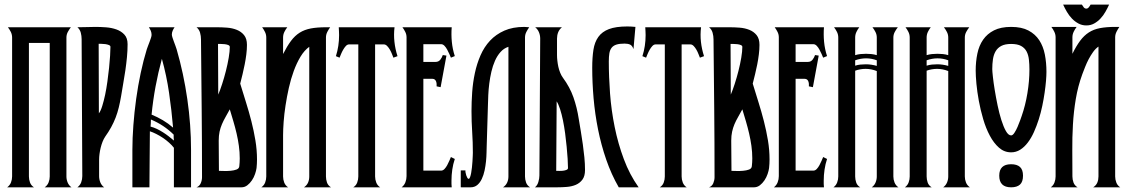

<svg xmlns="http://www.w3.org/2000/svg" viewBox="-20 -800 4809 820"><path d="M10.7 0Q22 -8.3 26.9 -20.8Q31.7 -33.2 31.7 -46.4V-639.6Q31.7 -652.3 26.4 -663.3Q21 -674.3 13.7 -683.6H282.7Q275.4 -674.3 269.5 -663.3Q263.7 -652.3 263.7 -639.6V-46.4Q263.7 -33.2 268.8 -20.8Q273.9 -8.3 285.2 0H170.9Q182.6 -8.3 187.5 -20.8Q192.4 -33.2 192.4 -46.4V-616.7H103.5V-46.4Q103.5 -33.2 108.2 -20.5Q112.8 -7.8 125 0Z M524.9 -611.3Q524.9 -584 522.2 -555.9Q519.5 -527.8 515.4 -499.5Q511.2 -471.2 506.3 -443.4Q501.5 -415.5 497.1 -388.7Q492.7 -363.3 487.3 -341.1Q481.9 -318.8 473.9 -297.9Q465.8 -276.9 454.8 -256.8Q443.8 -236.8 429.2 -216.3Q422.9 -207 418 -194.6Q413.1 -182.1 409.9 -168.9Q406.7 -155.8 405 -142.6Q403.3 -129.4 403.3 -118.7V-47.9Q403.3 -34.2 408.4 -21.2Q413.6 -8.3 424.8 0H310.5Q321.8 -8.3 326.7 -21.2Q331.5 -34.2 331.5 -47.9L328.6 -632.8Q328.6 -646.5 325 -660.4Q321.3 -674.3 310.5 -683.6Q330.1 -683.6 349.4 -684.3Q368.7 -685.1 388.7 -685.1Q409.2 -685.1 432.9 -683.3Q456.5 -681.6 477.1 -674.3Q497.6 -667 511.2 -652.3Q524.9 -637.7 524.9 -611.3ZM402.3 -315.9Q410.2 -326.2 416.7 -347.4Q423.3 -368.7 429 -395.3Q434.6 -421.9 438.7 -451.9Q442.9 -481.9 445.8 -510Q448.7 -538.1 450.2 -561.8Q451.7 -585.4 451.7 -600.1Q451.7 -605 445.1 -607.7Q438.5 -610.4 429.9 -611.6Q421.4 -612.8 413.1 -612.8Q404.8 -612.8 401.4 -612.8Z M725.6 -683.6Q720.7 -676.8 717.3 -668.7Q713.9 -660.6 713.9 -652.3Q713.9 -647.9 716.6 -639.6Q719.2 -631.3 722.7 -622.1Q726.1 -612.8 729.5 -603.8Q732.9 -594.7 734.4 -589.4Q764.2 -486.8 780 -376.7Q795.9 -266.6 795.9 -160.2V0H722.7V-168.9Q714.4 -179.7 702.1 -190.7Q689.9 -201.7 675.8 -211.2Q661.6 -220.7 647 -228Q632.3 -235.4 620.1 -239.3Q620.1 -178.7 619.1 -119.6Q618.2 -60.5 618.2 0H545.4V-160.2Q545.4 -210 549.6 -265.4Q553.7 -320.8 561.5 -377.2Q569.3 -433.6 580.8 -487.8Q592.3 -542 606.9 -589.4Q608.4 -594.2 611.8 -603Q615.2 -611.8 618.7 -621.1Q622.1 -630.4 624.8 -638.4Q627.4 -646.5 627.4 -650.9Q627.4 -660.2 624 -668.5Q620.6 -676.8 615.7 -683.6ZM719.2 -254.9Q712.9 -329.1 702.1 -403.1Q691.4 -477.1 671.4 -548.8Q655.3 -489.7 644.3 -430.4Q633.3 -371.1 627.4 -310.5Q652.3 -300.3 675.5 -286.6Q698.7 -272.9 719.2 -254.9ZM624.5 -289.6Q624.5 -273.9 623 -259.3Q636.7 -255.9 649.9 -249.5Q663.1 -243.2 675.8 -235.1Q688.5 -227.1 700.2 -218Q711.9 -209 722.7 -199.7Q721.7 -206.1 721.7 -212.6Q721.7 -219.2 721.7 -225.1Q679.7 -266.6 624.5 -289.6Z M1005.9 -442.9Q1017.6 -404.3 1030.3 -364Q1043 -323.7 1053.5 -282.7Q1064 -241.7 1070.8 -200.4Q1077.6 -159.2 1077.6 -118.7Q1077.6 -110.4 1077.1 -100.8Q1076.7 -91.3 1075.7 -82.5Q1074.2 -71.3 1069.3 -56.9Q1064.5 -42.5 1055.9 -29.8Q1047.4 -17.1 1036.1 -8.5Q1024.9 0 1011.2 0H819.3Q832 -4.9 837.4 -17.6Q842.8 -30.3 842.8 -43Q842.8 -190.9 841.3 -337.4Q839.8 -483.9 838.4 -631.8Q838.4 -646 834.5 -660.2Q830.6 -674.3 819.3 -683.6H906.7Q927.2 -683.6 949.7 -681.9Q972.2 -680.2 991.2 -672.6Q1010.3 -665 1022.5 -649.9Q1034.7 -634.8 1034.7 -608.4Q1034.7 -588.9 1032 -567.6Q1029.3 -546.4 1025.1 -525.1Q1021 -503.9 1015.9 -482.9Q1010.7 -461.9 1005.9 -442.9ZM915 -70.3Q921.9 -70.3 936 -69.8Q950.2 -69.3 964.6 -70.6Q979 -71.8 990 -75.9Q1001 -80.1 1002 -89.8Q1002.9 -98.1 1003.4 -106.7Q1003.9 -115.2 1003.9 -123.5Q1003.9 -150.4 1000.2 -177Q996.6 -203.6 990.5 -229.7Q984.4 -255.9 976.8 -281.5Q969.2 -307.1 961.4 -333Q951.7 -314.9 943.1 -300Q934.6 -285.2 928 -269.8Q921.4 -254.4 917.7 -237.5Q914.1 -220.7 914.1 -199.2ZM912.1 -396Q919.9 -414.1 928.7 -441.2Q937.5 -468.3 944.8 -497.1Q952.1 -525.9 956.8 -553.5Q961.4 -581.1 961.4 -599.6Q961.4 -605 954.8 -607.7Q948.2 -610.4 939.9 -611.3Q931.6 -612.3 923.1 -612.3Q914.6 -612.3 911.1 -612.3Z M1096.2 0Q1107.9 -8.3 1112.5 -20.8Q1117.2 -33.2 1117.2 -46.4V-639.6Q1117.2 -652.3 1111.8 -663.3Q1106.4 -674.3 1099.6 -683.6H1207Q1199.7 -674.3 1194.3 -663.3Q1189 -652.3 1189 -639.6V-569.3Q1206.1 -603 1222.7 -625.2Q1239.3 -647.5 1259.8 -660.4Q1280.3 -673.3 1307.4 -678.5Q1334.5 -683.6 1372.1 -683.6H1390.1Q1383.3 -674.3 1377.7 -663.3Q1372.1 -652.3 1372.1 -639.6V-46.4Q1372.1 -33.2 1376.5 -20.5Q1380.9 -7.8 1393.6 0H1278.3Q1290.5 -8.3 1295.7 -20.3Q1300.8 -32.2 1300.8 -46.4V-600.1Q1279.8 -585 1263.4 -557.9Q1247.1 -530.8 1234.6 -496.8Q1222.2 -462.9 1213.6 -424.8Q1205.1 -386.7 1199.5 -349.9Q1193.8 -313 1191.4 -279.8Q1189 -246.6 1189 -223.1V-46.4Q1189 -33.2 1193.8 -20.5Q1198.7 -7.8 1210.4 0Z M1488.8 0Q1501 -7.8 1505.6 -20.5Q1510.3 -33.2 1510.3 -46.4V-610.4H1471.2Q1463.4 -610.4 1457 -603.5Q1450.7 -596.7 1445.6 -587.6Q1440.4 -578.6 1436.5 -569.1Q1432.6 -559.6 1430.2 -553.7L1414.6 -560.1Q1421.4 -581.5 1424.8 -604Q1428.2 -626.5 1428.2 -649.9Q1428.2 -658.2 1427.7 -666.7Q1427.2 -675.3 1426.8 -683.6H1665Q1661.1 -652.8 1664.6 -621.3Q1668 -589.8 1677.7 -560.1L1660.2 -553.7Q1657.7 -559.6 1654.1 -569.1Q1650.4 -578.6 1645.3 -587.6Q1640.1 -596.7 1633.5 -603.5Q1627 -610.4 1619.1 -610.4H1582V-46.4Q1582 -33.2 1586.9 -20.5Q1591.8 -7.8 1603.5 0Z M1695.3 0Q1706.5 -8.8 1711.4 -21.5Q1716.3 -34.2 1716.3 -47.9V-640.6Q1716.3 -652.8 1710.9 -663.6Q1705.6 -674.3 1698.7 -683.6H1909.2Q1906.7 -652.8 1909.7 -621.6Q1912.6 -590.3 1922.4 -560.5L1905.8 -553.7Q1903.3 -559.6 1899.2 -569.1Q1895 -578.6 1889.9 -588.1Q1884.8 -597.7 1878.2 -604.5Q1871.6 -611.3 1863.8 -611.3H1788.1V-535.6H1840.3Q1853 -535.6 1860.4 -544.9Q1867.7 -554.2 1871.1 -564.9L1886.7 -562.5L1861.8 -427.7L1844.7 -431.2Q1845.2 -436 1844.7 -441.7Q1844.2 -447.3 1842.5 -452.1Q1840.8 -457 1836.9 -460.2Q1833 -463.4 1826.7 -463.4H1788.1V-71.3H1863.8Q1871.6 -71.3 1878.2 -78.1Q1884.8 -85 1889.9 -94.5Q1895 -104 1899.2 -113.8Q1903.3 -123.5 1905.8 -129.4L1922.4 -121.1Q1915 -99.1 1911.6 -75.7Q1908.2 -52.2 1908.2 -28.8Q1908.2 -21.5 1908.2 -14.6Q1908.2 -7.8 1909.2 0Z M1946.8 0 1950.2 -1H1947.8V-72.3H1967.8Q1967.3 -69.3 1968.3 -63.2Q1969.2 -57.1 1971.2 -51.3Q1973.1 -45.4 1975.8 -40.8Q1978.5 -36.1 1981.4 -36.1Q1984.9 -36.1 1987.5 -43.2Q1990.2 -50.3 1992.2 -61Q1994.1 -71.8 1995.6 -85Q1997.1 -98.1 1997.8 -110.6Q1998.5 -123 1999 -133.1Q1999.5 -143.1 1999.5 -147.5Q1999.5 -192.4 1996.6 -236.6Q1993.7 -280.8 1993.7 -325.7Q1993.7 -364.3 1996.6 -406Q1999.5 -447.8 2008.1 -487.8Q2016.6 -527.8 2032.2 -563.7Q2047.9 -599.6 2073 -626.5Q2098.1 -653.3 2134 -669.2Q2169.9 -685.1 2219.2 -685.1L2240.2 -683.6Q2233.4 -674.3 2227.8 -663.3Q2222.2 -652.3 2222.2 -639.6V-46.4Q2222.2 -33.2 2226.8 -20.5Q2231.4 -7.8 2243.7 0H2128.4Q2140.6 -8.3 2146 -20.3Q2151.4 -32.2 2151.4 -46.4V-600.1Q2131.8 -593.8 2117.7 -577.9Q2103.5 -562 2094 -540.5Q2084.5 -519 2078.6 -493.7Q2072.8 -468.3 2069.6 -443.1Q2066.4 -418 2065.4 -394.8Q2064.5 -371.6 2064 -354.5L2058.6 -175.3Q2058.1 -165 2057.9 -147.9Q2057.6 -130.9 2055.7 -111.3Q2053.7 -91.8 2049.6 -72Q2045.4 -52.2 2037.8 -36.1Q2030.3 -20 2018.6 -10Q2006.8 0 1989.7 0Z M2358.9 -564.5Q2358.9 -553.2 2360.4 -540.3Q2361.8 -527.3 2364.7 -514.2Q2367.7 -501 2372.6 -489Q2377.4 -477.1 2384.3 -467.8Q2413.6 -428.2 2429 -384.5Q2444.3 -340.8 2451.7 -292.5Q2456.1 -266.1 2460.7 -238.5Q2465.3 -210.9 2469.2 -183.1Q2473.1 -155.3 2475.8 -127.7Q2478.5 -100.1 2478.5 -73.7Q2478.5 -47.9 2467.5 -33Q2456.5 -18.1 2439.2 -10.7Q2421.9 -3.4 2400.6 -1.7Q2379.4 0 2358.9 0H2264.6Q2274.9 -7.8 2279.3 -22.9Q2283.7 -38.1 2283.7 -50.3L2287.1 -635.3Q2287.1 -649.4 2281.7 -662.4Q2276.4 -675.3 2265.6 -683.6H2379.9Q2368.7 -674.3 2363.8 -661.9Q2358.9 -649.4 2358.9 -635.3ZM2355.5 -70.3Q2359.4 -70.3 2367.7 -70.1Q2376 -69.8 2384.5 -70.8Q2393.1 -71.8 2399.4 -74.5Q2405.8 -77.1 2405.8 -82.5Q2405.8 -98.1 2404.3 -122.1Q2402.8 -146 2400.1 -173.6Q2397.5 -201.2 2393.6 -230.5Q2389.6 -259.8 2384.3 -286.1Q2378.9 -312.5 2372.1 -333.7Q2365.2 -355 2357.4 -367.2Z M2685.5 -590.3Q2680.2 -605.5 2670.9 -609.6Q2661.6 -613.8 2647.5 -613.8Q2626 -613.8 2612.8 -609.6Q2599.6 -605.5 2592.3 -596.2Q2585 -586.9 2582.5 -572.5Q2580.1 -558.1 2580.1 -537.6Q2580.1 -472.2 2585.4 -400.4Q2590.8 -328.6 2605.2 -257.6Q2619.6 -186.5 2644.3 -120.4Q2668.9 -54.2 2707.5 0H2622.6Q2590.8 -55.2 2569.1 -118.2Q2547.4 -181.2 2534.2 -247.1Q2521 -313 2515.1 -380.1Q2509.3 -447.3 2509.3 -510.3Q2509.3 -554.2 2514.4 -587.2Q2519.5 -620.1 2535.4 -642.3Q2551.3 -664.6 2580.8 -675.8Q2610.4 -687 2659.2 -687Q2668 -687 2676.3 -686.5Q2684.6 -686 2693.8 -685.1Z M2797.9 0Q2810.1 -7.8 2814.7 -20.5Q2819.3 -33.2 2819.3 -46.4V-610.4H2780.3Q2772.5 -610.4 2766.1 -603.5Q2759.8 -596.7 2754.6 -587.6Q2749.5 -578.6 2745.6 -569.1Q2741.7 -559.6 2739.3 -553.7L2723.6 -560.1Q2730.5 -581.5 2733.9 -604Q2737.3 -626.5 2737.3 -649.9Q2737.3 -658.2 2736.8 -666.7Q2736.3 -675.3 2735.8 -683.6H2974.1Q2970.2 -652.8 2973.6 -621.3Q2977.1 -589.8 2986.8 -560.1L2969.2 -553.7Q2966.8 -559.6 2963.1 -569.1Q2959.5 -578.6 2954.3 -587.6Q2949.2 -596.7 2942.6 -603.5Q2936 -610.4 2928.2 -610.4H2891.1V-46.4Q2891.1 -33.2 2896 -20.5Q2900.9 -7.8 2912.6 0Z M3194.8 -442.9Q3206.5 -404.3 3219.2 -364Q3231.9 -323.7 3242.4 -282.7Q3252.9 -241.7 3259.8 -200.4Q3266.6 -159.2 3266.6 -118.7Q3266.6 -110.4 3266.1 -100.8Q3265.6 -91.3 3264.6 -82.5Q3263.2 -71.3 3258.3 -56.9Q3253.4 -42.5 3244.9 -29.8Q3236.3 -17.1 3225.1 -8.5Q3213.9 0 3200.2 0H3008.3Q3021 -4.9 3026.4 -17.6Q3031.7 -30.3 3031.7 -43Q3031.7 -190.9 3030.3 -337.4Q3028.8 -483.9 3027.3 -631.8Q3027.3 -646 3023.4 -660.2Q3019.5 -674.3 3008.3 -683.6H3095.7Q3116.2 -683.6 3138.7 -681.9Q3161.1 -680.2 3180.2 -672.6Q3199.2 -665 3211.4 -649.9Q3223.6 -634.8 3223.6 -608.4Q3223.6 -588.9 3220.9 -567.6Q3218.3 -546.4 3214.1 -525.1Q3210 -503.9 3204.8 -482.9Q3199.7 -461.9 3194.8 -442.9ZM3104 -70.3Q3110.8 -70.3 3125 -69.8Q3139.2 -69.3 3153.6 -70.6Q3168 -71.8 3179 -75.9Q3189.9 -80.1 3190.9 -89.8Q3191.9 -98.1 3192.4 -106.7Q3192.9 -115.2 3192.9 -123.5Q3192.9 -150.4 3189.2 -177Q3185.5 -203.6 3179.4 -229.7Q3173.3 -255.9 3165.8 -281.5Q3158.2 -307.1 3150.4 -333Q3140.6 -314.9 3132.1 -300Q3123.5 -285.2 3116.9 -269.8Q3110.4 -254.4 3106.7 -237.5Q3103 -220.7 3103 -199.2ZM3101.1 -396Q3108.9 -414.1 3117.7 -441.2Q3126.5 -468.3 3133.8 -497.1Q3141.1 -525.9 3145.8 -553.5Q3150.4 -581.1 3150.4 -599.6Q3150.4 -605 3143.8 -607.7Q3137.2 -610.4 3128.9 -611.3Q3120.6 -612.3 3112.1 -612.3Q3103.5 -612.3 3100.1 -612.3Z M3285.2 0Q3296.4 -8.8 3301.3 -21.5Q3306.2 -34.2 3306.2 -47.9V-640.6Q3306.2 -652.8 3300.8 -663.6Q3295.4 -674.3 3288.6 -683.6H3499Q3496.6 -652.8 3499.5 -621.6Q3502.4 -590.3 3512.2 -560.5L3495.6 -553.7Q3493.2 -559.6 3489 -569.1Q3484.9 -578.6 3479.7 -588.1Q3474.6 -597.7 3468 -604.5Q3461.4 -611.3 3453.6 -611.3H3377.9V-535.6H3430.2Q3442.9 -535.6 3450.2 -544.9Q3457.5 -554.2 3460.9 -564.9L3476.6 -562.5L3451.7 -427.7L3434.6 -431.2Q3435.1 -436 3434.6 -441.7Q3434.1 -447.3 3432.4 -452.1Q3430.7 -457 3426.8 -460.2Q3422.9 -463.4 3416.5 -463.4H3377.9V-71.3H3453.6Q3461.4 -71.3 3468 -78.1Q3474.6 -85 3479.7 -94.5Q3484.9 -104 3489 -113.8Q3493.2 -123.5 3495.6 -129.4L3512.2 -121.1Q3504.9 -99.1 3501.5 -75.7Q3498 -52.2 3498 -28.8Q3498 -21.5 3498 -14.6Q3498 -7.8 3499 0Z M3539.6 0Q3550.8 -8.3 3555.4 -20.8Q3560.1 -33.2 3560.1 -46.4V-639.6Q3560.1 -652.3 3554.7 -663.3Q3549.3 -674.3 3542 -683.6H3649.9Q3642.6 -674.3 3637.5 -663.3Q3632.3 -652.3 3632.3 -639.6V-564.5Q3643.6 -567.9 3655 -569.1Q3666.5 -570.3 3678.7 -570.3Q3689.9 -570.3 3701.7 -569.1Q3713.4 -567.9 3724.6 -564.5V-639.6Q3724.6 -652.3 3719 -663.3Q3713.4 -674.3 3706.1 -683.6H3814.5Q3807.1 -674.3 3801.3 -663.3Q3795.4 -652.3 3795.4 -639.6V-46.4Q3795.4 -33.2 3800.3 -20.8Q3805.2 -8.3 3816.9 0H3703.1Q3714.4 -8.3 3719.5 -20.8Q3724.6 -33.2 3724.6 -46.4V-496.6Q3700.7 -505.9 3676.8 -505.9Q3665.5 -505.9 3654.1 -503.9Q3642.6 -502 3632.3 -498V-46.4Q3632.3 -33.2 3636.7 -20.5Q3641.1 -7.8 3653.8 0ZM3724.6 -542.5Q3702.6 -550.8 3678.7 -550.8Q3655.8 -550.8 3632.3 -542.5V-519.5Q3642.6 -522.9 3654.5 -524.2Q3666.5 -525.4 3677.7 -525.4Q3701.2 -525.4 3724.6 -518.6Z M3844.7 0Q3856 -8.3 3860.6 -20.8Q3865.2 -33.2 3865.2 -46.4V-639.6Q3865.2 -652.3 3859.9 -663.3Q3854.5 -674.3 3847.2 -683.6H3955.1Q3947.8 -674.3 3942.6 -663.3Q3937.5 -652.3 3937.5 -639.6V-564.5Q3948.7 -567.9 3960.2 -569.1Q3971.7 -570.3 3983.9 -570.3Q3995.1 -570.3 4006.8 -569.1Q4018.6 -567.9 4029.8 -564.5V-639.6Q4029.8 -652.3 4024.2 -663.3Q4018.6 -674.3 4011.2 -683.6H4119.6Q4112.3 -674.3 4106.4 -663.3Q4100.6 -652.3 4100.6 -639.6V-46.4Q4100.6 -33.2 4105.5 -20.8Q4110.4 -8.3 4122.1 0H4008.3Q4019.5 -8.3 4024.7 -20.8Q4029.8 -33.2 4029.8 -46.4V-496.6Q4005.9 -505.9 3981.9 -505.9Q3970.7 -505.9 3959.2 -503.9Q3947.8 -502 3937.5 -498V-46.4Q3937.5 -33.2 3941.9 -20.5Q3946.3 -7.8 3959 0ZM4029.8 -542.5Q4007.8 -550.8 3983.9 -550.8Q3960.9 -550.8 3937.5 -542.5V-519.5Q3947.8 -522.9 3959.7 -524.2Q3971.7 -525.4 3982.9 -525.4Q4006.3 -525.4 4029.8 -518.6Z M4298.3 0Q4247.6 0 4247.6 -49.8Q4247.6 -98.6 4298.3 -98.6Q4323.2 -98.6 4336.2 -86.9Q4349.1 -75.2 4349.1 -49.8Q4349.1 -23.4 4336.2 -11.7Q4323.2 0 4298.3 0ZM4298.3 -685.1Q4343.3 -685.1 4372.3 -669.7Q4401.4 -654.3 4418.5 -628.2Q4435.5 -602.1 4442.4 -567.1Q4449.2 -532.2 4449.2 -493.2Q4449.2 -477.5 4447.3 -454.3Q4445.3 -431.2 4441.4 -404.1Q4437.5 -377 4431.4 -347.7Q4425.3 -318.4 4416.3 -290Q4407.2 -261.7 4395.8 -236.1Q4384.3 -210.4 4369.6 -191.2Q4355 -171.9 4337.2 -160.6Q4319.3 -149.4 4298.3 -149.4Q4269 -149.4 4246.6 -169.2Q4224.1 -189 4207.3 -220.7Q4190.4 -252.4 4179 -291.5Q4167.5 -330.6 4160.4 -369.4Q4153.3 -408.2 4150.1 -442.4Q4147 -476.6 4147 -498Q4147 -536.6 4154.1 -570.8Q4161.1 -605 4178.7 -630.4Q4196.3 -655.8 4225.3 -670.4Q4254.4 -685.1 4298.3 -685.1ZM4376.5 -502.9Q4376.5 -525.4 4374.3 -545.4Q4372.1 -565.4 4364.3 -580.3Q4356.4 -595.2 4340.8 -603.8Q4325.2 -612.3 4298.3 -612.3Q4272.5 -612.3 4256.6 -604Q4240.7 -595.7 4232.2 -581.1Q4223.6 -566.4 4220.7 -546.9Q4217.8 -527.3 4217.8 -504.9Q4217.8 -496.1 4220.5 -471.7Q4223.1 -447.3 4228.3 -415.8Q4233.4 -384.3 4240.5 -350.1Q4247.6 -315.9 4256.6 -287.4Q4265.6 -258.8 4276.1 -240.2Q4286.6 -221.7 4298.3 -221.7Q4305.2 -221.7 4312.5 -232.9Q4319.8 -244.1 4325.9 -258.3Q4332 -272.5 4336.9 -286.1Q4341.8 -299.8 4343.3 -304.2Q4359.4 -350.1 4367.9 -402.1Q4376.5 -454.1 4376.5 -502.9Z M4716.8 -780.3Q4710 -765.1 4700.9 -749.3Q4691.9 -733.4 4679.9 -720.7Q4668 -708 4653.1 -699.7Q4638.2 -691.4 4619.6 -691.4Q4601.1 -691.4 4585.7 -699.7Q4570.3 -708 4558.1 -720.7Q4545.9 -733.4 4536.6 -749.3Q4527.3 -765.1 4520.5 -780.3H4600.6Q4603.5 -774.9 4608.2 -769Q4612.8 -763.2 4619.6 -763.2Q4625.5 -763.2 4630.4 -769.3Q4635.3 -775.4 4637.7 -780.3ZM4467.8 0Q4479 -8.3 4483.6 -20.8Q4488.3 -33.2 4488.3 -46.4V-640.6Q4488.3 -652.8 4482.9 -664.1Q4477.5 -675.3 4470.2 -685.1H4578.1Q4570.8 -675.3 4565.4 -664.1Q4560.1 -652.8 4560.1 -640.6V-570.3Q4576.7 -604 4593.3 -626.2Q4609.9 -648.4 4630.4 -661.6Q4650.9 -674.8 4678 -679.9Q4705.1 -685.1 4742.7 -685.1H4760.7Q4753.9 -675.3 4748.3 -664.1Q4742.7 -652.8 4742.7 -640.6V-46.4Q4742.7 -33.2 4747.6 -20.5Q4752.4 -7.8 4764.2 0H4648.9Q4661.6 -8.3 4666.5 -20.3Q4671.4 -32.2 4671.4 -46.4V-601.1Q4658.7 -592.3 4648.4 -577.9Q4638.2 -563.5 4629.6 -547.4Q4621.1 -531.2 4614.5 -514.4Q4607.9 -497.6 4602.5 -483.4Q4583.5 -431.2 4574.5 -377Q4565.4 -322.8 4562.3 -267.6Q4559.1 -212.4 4559.6 -157Q4560.1 -101.6 4560.1 -46.4Q4560.1 -33.2 4564.7 -20.5Q4569.3 -7.8 4582 0Z"/></svg>

Font: XAYAX
Style: Regular
Weight: 400
Designer: Peter Wiegel
Foundry: Peter Wiegel
Version: Version 1.000 2009 initial release